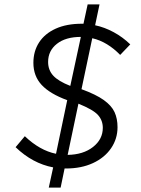

<svg xmlns="http://www.w3.org/2000/svg" viewBox="-20 -787 640 874"><path d="M202 67 222 -25Q128 -43 51 -117L93 -167Q161 -102 235 -87L286 -331Q207 -360 169.5 -400.5Q132 -441 132 -501Q132 -554 158 -594Q184 -634 233.5 -656.5Q283 -679 353 -679Q355 -679 357 -679Q359 -679 360 -679L379 -767H433L413 -672Q456 -663 497.5 -640.5Q539 -618 573 -585L527 -537Q499 -566 467 -585.5Q435 -605 400 -613L351 -381Q417 -357 452.5 -331.5Q488 -306 501.5 -276.5Q515 -247 515 -208Q515 -155 485.5 -112Q456 -69 403 -44.5Q350 -20 280 -20Q279 -20 277.5 -20Q276 -20 274 -20L256 67ZM300 -396 348 -619Q279 -619 239 -587.5Q199 -556 199 -505Q199 -468 222.5 -442.5Q246 -417 300 -396ZM288 -82Q359 -83 403.5 -118Q448 -153 448 -205Q448 -239 426 -263.5Q404 -288 337 -315Z"/></svg>

Font: Red Hat Mono
Style: Italic
Weight: 300
Italic angle: -12°
Monospace: yes
Designer: Pentagram, MCKL
Foundry: Pentagram, MCKL
Version: Version 1.023